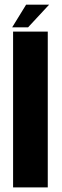

<svg xmlns="http://www.w3.org/2000/svg" viewBox="-20 -812 270 832"><path d="M36.7 0H187V-675H36.7ZM32.7 -693.5H101.6L192.8 -791.7H93.1Z"/></svg>

Font: Anybody Thin Condensed
Style: Regular
Weight: 100
Width: 3
Version: Version 1.113;gftools[0.9.25]